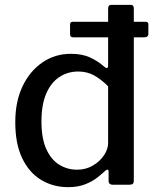

<svg xmlns="http://www.w3.org/2000/svg" viewBox="-20 -762 652 792"><path d="M592 -622Q592 -608 574 -608H282Q275 -608 272 -611.5Q269 -615 269 -621V-660Q269 -672 279 -672H582Q592 -672 592 -661ZM444 0Q437 0 432.5 -4Q428 -8 428 -16V-54Q428 -61 424 -62Q420 -63 415 -58Q402 -46 382 -30Q362 -14 332 -2Q302 10 261 10Q199 10 149.5 -20Q100 -50 71.5 -109.5Q43 -169 43 -258Q43 -343 73 -406Q103 -469 155 -504.5Q207 -540 272 -540Q319 -540 351.5 -525Q384 -510 410 -487Q418 -480 422 -481.5Q426 -483 426 -494V-727Q426 -742 439 -742H519Q532 -742 532 -727V-17Q532 -8 528 -4Q524 0 513 0H444ZM426 -406Q397 -435 368 -451Q339 -467 303 -467Q259 -467 224.5 -444Q190 -421 170.5 -375.5Q151 -330 151 -261Q151 -191 171 -147Q191 -103 224.5 -82.5Q258 -62 298 -62Q334 -62 363 -79Q392 -96 409 -121.5Q426 -147 426 -172V-406Z"/></svg>

Font: Libre Franklin Thin Medium
Style: Regular
Weight: 500
Version: Version 3.000